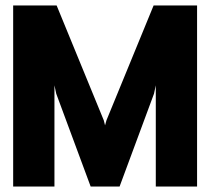

<svg xmlns="http://www.w3.org/2000/svg" viewBox="-20 -680 786 700"><path d="M698.5 0H548V-369L541.5 -338.5L416 0H310.5L185 -338.5L178.5 -369V0H28V-660H186.5L358.5 -241L363 -223L368 -241L540 -660H698.5Z"/></svg>

Font: Lucymar Sans
Style: Bold
Weight: 700
Foundry: The League of Moveable Type (original font) / Main changes by Cristiano Sobral with portions from Mirco Monsees
Version: Version 2.001;August 30, 2020;FontCreator 13.0.0.2681 64-bit